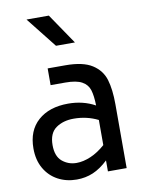

<svg xmlns="http://www.w3.org/2000/svg" viewBox="-90 -872 716 949"><g transform="rotate(-10 267.5 -398.0)"><path d="M33 0ZM470 -320V0H376V-55Q338 -19 300 -3Q262 13 218 13Q166 13 124 -9.5Q82 -32 57.5 -74.5Q33 -117 33 -175Q33 -265 89 -314.5Q145 -364 240 -364Q315 -364 375 -331Q374 -380 365 -409Q356 -438 328 -453.5Q300 -469 245 -469H171V-553H260Q348 -553 394 -523.5Q440 -494 455 -444.5Q470 -395 470 -320ZM376 -132V-258Q320 -286 254 -286Q201 -286 165 -260.5Q129 -235 129 -175Q129 -119 159.5 -93.5Q190 -68 231 -68Q265 -68 302.5 -84Q340 -100 376 -132ZM110 -809H222L326 -656H231Z"/></g></svg>

Font: Biryani
Style: Regular
Weight: 400
Designer: Dan Reynolds and Mathieu Réguer
Foundry: Dan Reynolds and Mathieu Réguer
Version: Version 1.004; ttfautohint (v1.1) -l 5 -r 5 -G 72 -x 0 -D la